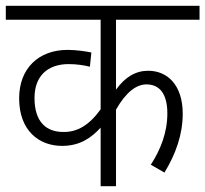

<svg xmlns="http://www.w3.org/2000/svg" viewBox="-20 -642 708 662"><path d="M668 -574V-622H0V-574H327V-265C288 -211 247 -186 198 -187C141 -187 99 -220 99 -304C99 -380 144 -421 217 -421C244 -421 270 -417 290 -412L295 -461C276 -465 243 -470 213 -470C114 -470 46 -407 46 -303C46 -192 114 -139 194 -139C256 -139 295 -167 327 -202V0H380V-264C414 -324 450 -351 485 -351C532 -351 557 -316 557 -251C557 -184 533 -125 500 -74L547 -47C586 -111 610 -178 610 -250C610 -348 558 -398 491 -398C448 -398 412 -377 380 -333V-574Z"/></svg>

Font: Noto Sans SemiCondensed Light
Style: Regular
Weight: 300
Width: 4
Designer: Monotype Design Team
Foundry: Monotype Imaging Inc.
Version: Version 2.013